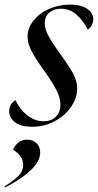

<svg xmlns="http://www.w3.org/2000/svg" viewBox="-61 -540 426 836"><path d="M244 -520Q291 -520 318 -502Q345 -484 345 -456Q345 -442 338 -429.5Q331 -417 321 -411Q302 -450 272.5 -476Q243 -502 205 -502Q173 -502 153.5 -485Q134 -468 134 -438Q134 -414 149.5 -384.5Q165 -355 203 -303Q243 -247 259 -216.5Q275 -186 275 -155Q275 -114 249 -75.5Q223 -37 177.5 -12.5Q132 12 78 12Q30 12 4.5 -7.5Q-21 -27 -21 -56Q-21 -87 6 -104Q26 -62 59 -37Q92 -12 129 -12Q162 -12 182 -31.5Q202 -51 202 -85Q202 -112 187 -143Q172 -174 137 -224Q94 -283 76.5 -317.5Q59 -352 59 -380Q59 -418 85 -450.5Q111 -483 153.5 -501.5Q196 -520 244 -520ZM40 178Q40 139 -4 112Q3 93 19 80.5Q35 68 57 68Q82 68 98 83.5Q114 99 114 124Q114 162 73 201Q32 240 -38 276L-41 271Q2 245 21 224Q40 203 40 178Z"/></svg>

Font: Nyght Serif Italic
Style: Regular
Weight: 400
Italic angle: -16°
Designer: Maksym Kobuzan
Version: Version 0.410